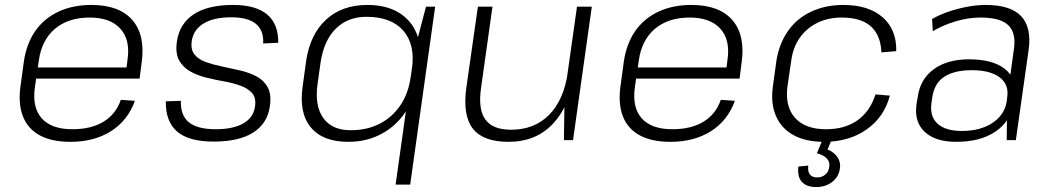

<svg xmlns="http://www.w3.org/2000/svg" viewBox="-20 -567 4251 777"><path d="M265 7Q190 7 141.5 -19Q93 -45 73 -95.5Q53 -146 63 -219L77 -321Q88 -392 123.5 -442.5Q159 -493 217 -520Q275 -547 350 -547Q463 -547 516 -485.5Q569 -424 553 -312L545 -249H115L121 -294H503L490 -276L496 -325Q508 -406 467 -451Q426 -496 343 -496Q256 -496 202 -450Q148 -404 137 -321L121 -213Q110 -131 149.5 -87.5Q189 -44 273 -44Q349 -44 399 -74.5Q449 -105 469 -163L526 -159Q497 -79 429 -36Q361 7 265 7Z M845 6Q745 6 697.5 -34Q650 -74 651 -157L712 -159Q710 -100 744.5 -72Q779 -44 853 -44Q923 -44 964.5 -67.5Q1006 -91 1012 -136Q1017 -171 1000.5 -190Q984 -209 954 -220Q924 -231 887.5 -237.5Q851 -244 814.5 -253Q778 -262 749 -278.5Q720 -295 704.5 -323.5Q689 -352 696 -400Q707 -472 764.5 -509.5Q822 -547 923 -547Q1015 -547 1061 -508.5Q1107 -470 1106 -394L1045 -391Q1048 -444 1015.5 -470.5Q983 -497 916 -497Q845 -497 804 -472Q763 -447 756 -401Q751 -366 767.5 -346Q784 -326 814 -315.5Q844 -305 880.5 -297.5Q917 -290 953.5 -281.5Q990 -273 1019.5 -257Q1049 -241 1064 -212.5Q1079 -184 1072 -136Q1062 -67 1004.5 -30.5Q947 6 845 6Z M1389 7Q1286 7 1237.5 -52Q1189 -111 1205 -219L1219 -321Q1235 -428 1299.5 -487.5Q1364 -547 1467 -547Q1542 -547 1593 -516.5Q1644 -486 1666.5 -430.5Q1689 -375 1678 -298L1670 -247Q1659 -170 1620.5 -113Q1582 -56 1522.5 -24.5Q1463 7 1389 7ZM1399 -40Q1465 -40 1516 -66Q1567 -92 1600 -140.5Q1633 -189 1642 -256L1647 -288Q1661 -387 1612 -443Q1563 -499 1463 -499Q1387 -499 1338.5 -450.5Q1290 -402 1277 -312L1265 -226Q1253 -138 1288.5 -89Q1324 -40 1399 -40ZM1741 -540 1640 180H1581L1657 -362L1704 -540Z M1927 -213Q1914 -125 1944 -83.5Q1974 -42 2048 -42Q2143 -42 2202.5 -102.5Q2262 -163 2278 -275L2317 -337L2308 -276Q2287 -140 2218 -66.5Q2149 7 2038 7Q1935 7 1893.5 -46.5Q1852 -100 1867 -211L1914 -540H1973ZM2299 0H2262L2265 -186L2315 -540H2375Z M2693 7Q2618 7 2569.5 -19Q2521 -45 2501 -95.5Q2481 -146 2491 -219L2505 -321Q2516 -392 2551.5 -442.5Q2587 -493 2645 -520Q2703 -547 2778 -547Q2891 -547 2944 -485.5Q2997 -424 2981 -312L2973 -249H2543L2549 -294H2931L2918 -276L2924 -325Q2936 -406 2895 -451Q2854 -496 2771 -496Q2684 -496 2630 -450Q2576 -404 2565 -321L2549 -213Q2538 -131 2577.5 -87.5Q2617 -44 2701 -44Q2777 -44 2827 -74.5Q2877 -105 2897 -163L2954 -159Q2925 -79 2857 -36Q2789 7 2693 7Z M3315 7Q3241 7 3191.5 -20Q3142 -47 3120 -98Q3098 -149 3108 -219L3122 -321Q3133 -390 3168.5 -441Q3204 -492 3262 -519.5Q3320 -547 3393 -547Q3495 -547 3552 -497Q3609 -447 3607 -360L3547 -355Q3544 -425 3504 -460.5Q3464 -496 3386 -496Q3331 -496 3287.5 -474.5Q3244 -453 3216.5 -414Q3189 -375 3182 -321L3167 -219Q3156 -137 3197 -90.5Q3238 -44 3323 -44Q3399 -44 3450 -80Q3501 -116 3523 -185L3581 -180Q3559 -94 3487.5 -43.5Q3416 7 3315 7ZM3284 190Q3244 190 3225 169Q3206 148 3211 107L3251 103Q3248 126 3257 138.5Q3266 151 3287 151Q3307 151 3320.5 139Q3334 127 3336 107Q3339 89 3326.5 75Q3314 61 3286 53L3308 0H3345L3329 38Q3356 49 3369.5 69.5Q3383 90 3379 114Q3375 148 3348 169Q3321 190 3284 190Z M4056 -172 4083 -367Q4093 -434 4060.5 -465Q4028 -496 3949 -496Q3900 -496 3850 -481.5Q3800 -467 3755 -441L3752 -490Q3781 -507 3817.5 -519.5Q3854 -532 3893.5 -539.5Q3933 -547 3969 -547Q4069 -547 4112 -502Q4155 -457 4143 -367L4091 0H4054ZM3850 7Q3765 7 3722 -33.5Q3679 -74 3689 -145L3694 -175Q3704 -247 3759 -287Q3814 -327 3902 -327Q3996 -327 4045.5 -289Q4095 -251 4085 -180L4080 -148Q4070 -76 4008.5 -34.5Q3947 7 3850 7ZM3872 -37Q3948 -37 3997 -70Q4046 -103 4054 -157L4056 -173Q4064 -225 4025.5 -254Q3987 -283 3912 -283Q3843 -283 3801.5 -256.5Q3760 -230 3752 -168L3750 -154Q3741 -97 3773.5 -67Q3806 -37 3872 -37Z"/></svg>

Font: Pathway Extreme 28pt ExtraLight
Style: Italic
Weight: 250
Italic angle: -8°
Designer: Eduardo Rodriguez Tunni
Foundry: Eduardo Rodriguez Tunni
Version: Version 1.001;gftools[0.9.26]